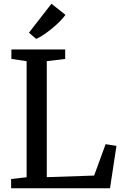

<svg xmlns="http://www.w3.org/2000/svg" viewBox="-20 -1008 662 1028"><path d="M39.5 0V-49.5L122.5 -59V-680.5L41 -692.5V-743H329V-692.5L230.5 -680.5V-59.5L484 -68L545.5 -236L603.5 -227L569 0ZM173.5 -800 135 -833 255.5 -988 330.5 -928.5Q317.5 -910.5 298.2 -891.2Q279 -872 257 -854.2Q235 -836.5 213.8 -822.2Q192.5 -808 174.5 -800Z"/></svg>

Font: Merriweather Light 18pt
Style: Regular
Weight: 400
Version: Version 2.100